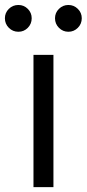

<svg xmlns="http://www.w3.org/2000/svg" viewBox="-61 -764 354 784"><path d="M75.7 0V-540H157.2V0ZM218.3 -634.3Q195.8 -634.3 179.7 -650.4Q163.6 -666.5 163.6 -689.5Q163.6 -711.9 179.7 -727.8Q195.8 -743.7 218.3 -743.7Q240.7 -743.7 256.8 -727.8Q272.9 -711.9 272.9 -689.5Q272.9 -666.5 256.8 -650.4Q240.7 -634.3 218.3 -634.3ZM14.2 -634.3Q-8.8 -634.3 -24.9 -650.4Q-41 -666.5 -41 -689.5Q-41 -711.9 -24.9 -727.8Q-8.8 -743.7 14.2 -743.7Q36.6 -743.7 52.5 -727.8Q68.4 -711.9 68.4 -689.5Q68.4 -666.5 52.5 -650.4Q36.6 -634.3 14.2 -634.3Z"/></svg>

Font: V-Inter
Style: Regular-375
Weight: 375
Designer: Rasmus Andersson
Foundry: rsms
Version: Version 4.000;git-4146feb